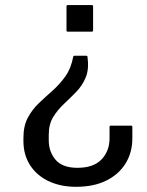

<svg xmlns="http://www.w3.org/2000/svg" viewBox="-20 -545 580 758"><path d="M247.5 -525H342.5Q347.5 -525 347.5 -520V-425Q347.5 -420 342.5 -420H247.5Q242.5 -420 242.5 -425V-520Q242.5 -525 247.5 -525ZM275 -325H320Q325 -325 325.5 -320.5Q332 -272 318.5 -239.5Q305 -207 281.2 -182.5Q257.5 -158 232.5 -134.8Q207.5 -111.5 190 -83Q172.5 -54.5 172.5 -13.5V9Q172.5 54 199.5 85.8Q226.5 117.5 285.5 117.5Q349.5 117.5 381 84.2Q412.5 51 412.5 1V-44Q412.5 -49 417.5 -49H497.5Q502.5 -49 502.5 -44V1Q502.5 57 475.8 100.2Q449 143.5 399.5 168Q350 192.5 280.5 192.5Q219 192.5 172 170.2Q125 148 98.8 107.2Q72.5 66.5 72.5 11.5V-1Q72.5 -48 89.8 -80.2Q107 -112.5 133.2 -137.5Q159.5 -162.5 187.5 -187.2Q215.5 -212 238 -243.5Q260.5 -275 269 -321Q270 -325 275 -325Z"/></svg>

Font: MFEK Sans
Style: Regular
Weight: 400
Designer: Owen Earl
Foundry: indestructible type*
Version: Version 0.001; ttfautohint (v1.8.4.7-5d5b)